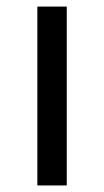

<svg xmlns="http://www.w3.org/2000/svg" viewBox="-20 -567 318 587"><path d="M94.2 -546.9H184.1V0H94.2Z"/></svg>

Font: Pangururan
Style: Regular
Weight: 400
Designer: Uli Kozok
Foundry: Michael Everson and Uli Kozok
Version: Version 1.005